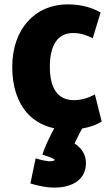

<svg xmlns="http://www.w3.org/2000/svg" viewBox="-20 -572 507 878"><path d="M321 84C357 108 373 138 373 174C373 242 321 286 226 286C195 286 155 278 119 267L143 152C155 156 176 162 199 165C215 166 226 165 231 159C218 149 198 143 174 135C186 95 219 30 229 13H357C350 25 332 60 321 84ZM445 -16C413 4 360 21 293 21C129 21 36 -90 36 -266C36 -440 141 -552 289 -552C352 -552 402 -537 440 -515C438 -510 406 -402 404 -397C379 -410 350 -421 315 -421C243 -421 208 -365 208 -267C208 -170 242 -114 319 -114C352 -114 384 -124 414 -140Z"/></svg>

Font: Repo ExtraBold
Style: Bold
Weight: 700
Designer: Stefan Peev
Foundry: Context Ltd
Version: Version 1.502